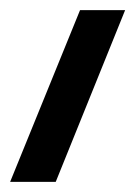

<svg xmlns="http://www.w3.org/2000/svg" viewBox="-20 -159 267 379"><path d="M90 200H0L138 -139H227Z"/></svg>

Font: Mirza
Style: Bold
Weight: 700
Designer: Arabic design by Kourosh Beigpour, Latin design by Eduardo Tunni, engineering by Lasse Fister
Version: Version 1.0010g